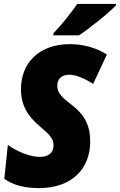

<svg xmlns="http://www.w3.org/2000/svg" viewBox="-20 -949 612 979"><path d="M252 -769H383C427 -797 542 -888 571 -922L572 -929H374C339 -879 295 -823 253 -780ZM179 10C352 10 440 -94 440 -227C440 -307 413 -364 342 -417C283 -461 272 -485 272 -511C272 -544 291 -568 333 -568C367 -568 412 -549 455 -521L525 -671C471 -706 402 -724 336 -724C177 -724 87 -625 87 -496C87 -411 121 -357 185 -303C230 -266 253 -242 253 -210C253 -164 221 -149 183 -149C130 -149 63 -179 20 -210L2 -37C48 -4 108 10 179 10Z"/></svg>

Font: Noto Sans UI SemiCondensed Black
Style: Italic
Weight: 900
Width: 4
Italic angle: -372°
Designer: Monotype Design Team
Foundry: Monotype Imaging Inc.
Version: Version 1.901